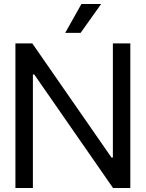

<svg xmlns="http://www.w3.org/2000/svg" viewBox="-20 -946 733 966"><path d="M57.6 0H145.5V-571.3H152.3L548.8 0H635.7V-727.5H547.9V-153.3H541L142.6 -727.5H57.6ZM308.1 -780.8H385.7L488.8 -925.8H389.6Z"/></svg>

Font: Guggenheim Sans Display
Style: Regular
Weight: 400
Designer: Modified by Tom Baber under direction of Pentagram Design 2023
Foundry: rsms
Version: Version 1.001;Glyphs 3.1.2 (3151)